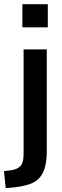

<svg xmlns="http://www.w3.org/2000/svg" viewBox="-58 -732 305 944"><path d="M52 -597.5V-711.5H177V-597.5ZM-30 193 -38.5 109.5 0 104.5Q28 100 43 84Q58 68 58 25.5V-489H172V11.5Q172 54.5 164 86.5Q156 118.5 138 140.2Q120 162 87 173.5Q54 185 5 190Z"/></svg>

Font: Nunito Sans 12pt ExtraLight Condensed
Style: Regular
Weight: 200
Width: 3
Version: Version 3.101;gftools[0.9.27]